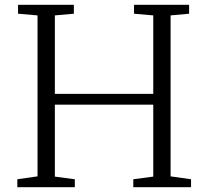

<svg xmlns="http://www.w3.org/2000/svg" viewBox="-20 -778 873 798"><path d="M136 -45V-714L55 -721V-758H287V-721L208 -714V-388H617V-714L537 -721V-758H766V-721L689 -714V-45L774 -33V0H534V-33L617 -44V-343H208V-44L291 -33V0H52V-33Z"/></svg>

Font: Martel UltraLight
Style: Regular
Weight: 250
Designer: Dan Reynolds
Foundry: Dan Reynolds
Version: Version 1.001; ttfautohint (v1.1) -l 5 -r 5 -G 72 -x 0 -D la